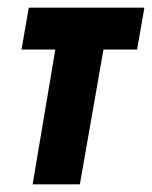

<svg xmlns="http://www.w3.org/2000/svg" viewBox="-20 -480 396 500"><path d="M55 -460 36 -351H337L356 -460ZM139 -440 65 0H188L265 -440Z"/></svg>

Font: Jost SemiBold
Style: Italic
Weight: 600
Italic angle: -5°
Version: Version 3.710